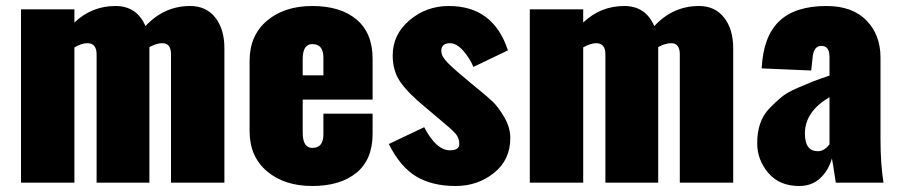

<svg xmlns="http://www.w3.org/2000/svg" viewBox="-20 -609 3001 640"><path d="M50 0V-578H228V-534Q286 -589 365 -589Q436 -589 465 -522Q527 -589 614 -589Q667 -589 697.5 -550.5Q728 -512 728 -448V0H550V-428Q550 -465 521 -465Q502 -465 478 -452V0H302V-428Q302 -465 271 -465Q253 -465 228 -451V0Z M812 -172V-406Q812 -491 870 -540Q928 -589 1021 -589Q1115 -589 1168.5 -544Q1222 -499 1222 -413V-277H989V-167Q989 -116 1021 -116Q1058 -116 1058 -161V-230H1222V-163Q1222 -77 1168 -33Q1114 11 1021 11Q928 11 870 -38Q812 -87 812 -172ZM989 -358H1058V-417Q1058 -462 1021 -462Q989 -462 989 -412Z M1499 11Q1420 11 1367 -21Q1314 -53 1276 -129L1394 -185Q1434 -108 1480 -108Q1511 -108 1511 -129Q1511 -149 1498.5 -163.5Q1486 -178 1441 -215Q1429 -225 1422 -231L1397 -252Q1339 -300 1314 -336.5Q1289 -373 1289 -424Q1289 -494 1345 -541.5Q1401 -589 1476 -589Q1625 -589 1673 -441L1558 -386Q1546 -415 1524 -440Q1502 -465 1480 -465Q1451 -465 1451 -439Q1451 -421 1473 -399Q1495 -377 1547 -334L1570 -315Q1605 -287 1624 -268.5Q1643 -250 1662 -216.5Q1681 -183 1681 -149Q1681 -76 1626.5 -32.5Q1572 11 1499 11Z M1746 0V-578H1924V-534Q1982 -589 2061 -589Q2132 -589 2161 -522Q2223 -589 2310 -589Q2363 -589 2393.5 -550.5Q2424 -512 2424 -448V0H2246V-428Q2246 -465 2217 -465Q2198 -465 2174 -452V0H1998V-428Q1998 -465 1967 -465Q1949 -465 1924 -451V0Z M2644 11Q2578 11 2541 -32.5Q2504 -76 2504 -132Q2504 -167 2513.5 -196Q2523 -225 2544 -247Q2565 -269 2584.5 -285Q2604 -301 2637.5 -315.5Q2671 -330 2690 -337.5Q2709 -345 2745 -357V-420Q2745 -456 2718 -456Q2693 -456 2689 -420L2684 -374L2519 -381Q2524 -487 2577 -538Q2630 -589 2735 -589Q2821 -589 2868 -541Q2915 -493 2915 -417V-146Q2915 -62 2925 0H2766Q2754 -80 2753 -81Q2742 -41 2714 -15Q2686 11 2644 11ZM2706 -105Q2728 -105 2745 -128V-285Q2663 -237 2663 -164Q2663 -105 2706 -105Z"/></svg>

Font: Oswald Heavy
Style: Regular
Weight: 400
Designer: Vernon Adams
Foundry: Vernon Adams
Version: Version 4.101